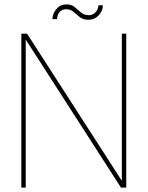

<svg xmlns="http://www.w3.org/2000/svg" viewBox="-20 -853 671 873"><path d="M77 0V-700H103L534 -31V-700H554V0H530L97 -673V0ZM383 -763Q358 -763 343 -775Q328 -787 314.5 -799Q301 -811 280 -811Q264 -811 252.5 -800Q241 -789 239 -766H218Q220 -795 238 -814Q256 -833 281 -833Q305 -833 319.5 -821Q334 -809 348 -796.5Q362 -784 385 -784Q401 -784 413 -795.5Q425 -807 428 -829H448Q447 -802 428 -782.5Q409 -763 383 -763Z"/></svg>

Font: DM Sans 11pt Thin
Style: Regular
Weight: 250
Version: Version 4.004;gftools[0.9.30]